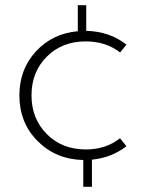

<svg xmlns="http://www.w3.org/2000/svg" viewBox="-20 -598 560 735"><path d="M54.2 -232.9Q54.2 -332.5 117.4 -401.1Q180.7 -469.7 277.8 -478.5V-578.1H310.1V-480Q400.4 -477.5 463.9 -427.2L439.9 -397Q385.7 -439.5 308.1 -439.5Q217.3 -439.5 158.9 -380.9Q100.6 -322.3 100.6 -232.9Q100.6 -144 158.9 -85Q217.3 -25.9 308.6 -25.9Q385.3 -25.9 439.5 -68.8L463.9 -38.1Q406.7 5.9 332 13.2V117.2H298.8V14.6Q193.8 12.2 124 -57.9Q54.2 -127.9 54.2 -232.9Z"/></svg>

Font: Spartan MB Light
Style: Regular
Weight: 300
Designer: Matt Bailey, Mirko Velimirovic
Foundry: Matt Bailey
Version: Version 1.005